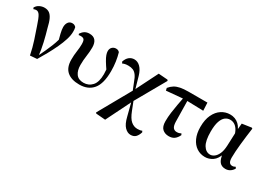

<svg xmlns="http://www.w3.org/2000/svg" viewBox="-24 -1264 2991 2197"><g transform="rotate(30 1472.0 -166.0)"><path d="M242 10Q223 -85 195.5 -168Q168 -251 142 -326Q115 -409 94.5 -443Q74 -477 46 -477Q27 -477 11 -469L2 -485Q18 -516 49.5 -532Q81 -548 115 -548Q152 -548 178 -530.5Q204 -513 223.5 -473Q243 -433 259 -362Q281 -288 301.5 -200Q322 -112 332 -18H314L322 -33Q347 -84 368 -130.5Q389 -177 407 -221.5Q425 -266 438.5 -314Q452 -362 463 -415L452 -256Q432 -330 420 -380.5Q408 -431 408 -462Q408 -502 426.5 -527.5Q445 -553 479 -553Q496 -553 506.5 -547.5Q517 -542 528 -531Q532 -516 533 -503Q534 -490 534 -471Q534 -425 516 -367.5Q498 -310 468.5 -246.5Q439 -183 403.5 -119Q368 -55 333 3Z M895 16Q790 16 732.5 -33.5Q675 -83 675 -187Q675 -247 683 -299.5Q691 -352 691 -397Q691 -442 679 -458Q667 -474 635 -474Q627 -474 620.5 -473.5Q614 -473 608 -471L602 -487Q623 -518 648.5 -533Q674 -548 709 -548Q763 -548 788.5 -516Q814 -484 814 -426Q814 -370 805 -310Q796 -250 796 -185Q796 -113 827.5 -69.5Q859 -26 926 -26Q994 -26 1038 -74.5Q1082 -123 1082 -228Q1082 -259 1078.5 -294.5Q1075 -330 1069 -362L1089 -361L1091 -271Q1052 -327 1029 -365.5Q1006 -404 996.5 -431Q987 -458 987 -479Q987 -513 1007.5 -532.5Q1028 -552 1057 -552Q1073 -552 1084 -547Q1095 -542 1104 -531Q1119 -480 1127.5 -421.5Q1136 -363 1136 -298Q1136 -134 1073.5 -59Q1011 16 895 16Z M1231 206 1223 195 1472 -248 1622 -547 1742 -538 1751 -526 1519 -117 1354 216ZM1691 221Q1650 221 1613 183.5Q1576 146 1555 58L1507 -128H1497L1521 -149L1570 -24Q1602 59 1640.5 91Q1679 123 1726 123Q1742 123 1758.5 120.5Q1775 118 1785 112L1794 129Q1781 172 1757.5 196.5Q1734 221 1691 221ZM1470 -210 1425 -322Q1407 -374 1386 -402.5Q1365 -431 1338.5 -442Q1312 -453 1277 -453Q1249 -453 1232 -449Q1215 -445 1202 -438L1190 -457Q1205 -504 1234 -527Q1263 -550 1300 -550Q1345 -550 1380.5 -514.5Q1416 -479 1436 -411L1487 -232H1500Z M1790 -420 1783 -452Q1809 -484 1840 -503Q1871 -522 1914.5 -530.5Q1958 -539 2021 -539H2270L2275 -434L2025 -441ZM2077 16Q2026 16 1993 -14Q1960 -44 1960 -115Q1960 -171 1968 -231Q1976 -291 1987 -350Q1998 -409 2008 -460H2061L2066 -166Q2068 -113 2085.5 -92Q2103 -71 2133 -71Q2150 -71 2163 -74.5Q2176 -78 2189 -85L2198 -67Q2178 -25 2149.5 -4.5Q2121 16 2077 16Z M2555 15Q2493 15 2444 -17.5Q2395 -50 2367 -111.5Q2339 -173 2339 -259Q2339 -355 2370 -420Q2401 -485 2452.5 -518.5Q2504 -552 2565 -552Q2635 -552 2682.5 -507.5Q2730 -463 2745 -382H2752L2730 -354Q2718 -407 2697.5 -439Q2677 -471 2651 -485.5Q2625 -500 2595 -500Q2561 -500 2532 -478.5Q2503 -457 2485.5 -406.5Q2468 -356 2468 -270Q2468 -150 2502.5 -94Q2537 -38 2593 -38Q2619 -38 2645.5 -57Q2672 -76 2691 -117.5Q2710 -159 2713 -227L2721 -428L2730 -527L2854 -545L2864 -537Q2856 -481 2849 -424.5Q2842 -368 2836.5 -315Q2831 -262 2828 -216Q2825 -170 2825 -135Q2825 -91 2838 -72Q2851 -53 2877 -53Q2890 -53 2899 -56.5Q2908 -60 2917 -65L2929 -49Q2916 -22 2889 -3Q2862 16 2826 16Q2775 16 2748 -17Q2721 -50 2712 -127L2727 -129Q2701 -48 2654 -16.5Q2607 15 2555 15Z"/></g></svg>

Font: Noto Serif TC
Style: Bold
Weight: 700
Designer: Ryoko NISHIZUKA 西塚涼子 (kana & ideographs); Frank Grießhammer (Latin, Greek & Cyrillic); Wenlong ZHANG 张文龙 (bopomofo); San
Foundry: Adobe
Version: Version 2.002-H1;hotconv 1.1.0;makeotfexe 2.6.0